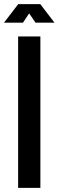

<svg xmlns="http://www.w3.org/2000/svg" viewBox="-48 -912 285 932"><path d="M40 0V-735H148V0ZM-28.5 -802 40.5 -892H147.5L216.5 -802H124.5L93.5 -847L63.5 -802Z"/></svg>

Font: League Gothic
Style: Regular
Weight: 400
Designer: The League of Moveable Type
Version: Version 2.001